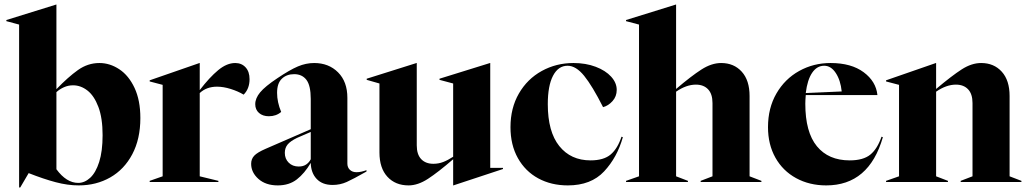

<svg xmlns="http://www.w3.org/2000/svg" viewBox="-20 -800 4524 844"><path d="M64 -692 8 -707V-712L227 -780H228V-408Q279 -461 322.5 -492Q366 -523 417 -523Q463 -523 504.5 -495.5Q546 -468 571.5 -413.5Q597 -359 597 -281Q597 -189 561.5 -122Q526 -55 464.5 -20Q403 15 326 15Q278 15 225 1Q172 -13 106 -39L69 24H64ZM324 4Q352 4 376.5 -18.5Q401 -41 416 -88Q431 -135 431 -206Q431 -281 412.5 -330Q394 -379 364.5 -402Q335 -425 301 -425Q280 -425 261 -416.5Q242 -408 228 -395V-56Q272 4 324 4Z M638 -5 695 -25V-427L638 -442V-447L857 -523H858V-404Q901 -460 939 -491.5Q977 -523 1014 -523Q1042 -523 1059.5 -504Q1077 -485 1077 -452Q1077 -410 1051 -384Q1026 -399 994 -409Q962 -419 934 -419Q888 -419 858 -391V-25L940 -5V0H638Z M1084 -80Q1084 -101 1097.5 -115.5Q1111 -130 1148 -146L1346 -232V-365Q1346 -424 1327 -449Q1308 -474 1273 -474Q1240 -474 1219 -454Q1198 -434 1198 -392Q1198 -351 1216 -308Q1194 -289 1162 -289Q1135 -289 1118.5 -303.5Q1102 -318 1102 -342Q1102 -368 1123.5 -394Q1145 -420 1199 -456Q1254 -493 1289.5 -508Q1325 -523 1361 -523Q1425 -523 1466 -482Q1507 -441 1507 -370V-81Q1507 -64 1518 -53.5Q1529 -43 1547 -43Q1558 -43 1569 -45.5Q1580 -48 1591 -52V-46Q1533 -13 1504 0Q1475 13 1442 13Q1397 13 1372 -13.5Q1347 -40 1346 -84Q1319 -38 1285 -11.5Q1251 15 1201 15Q1148 15 1116 -13.5Q1084 -42 1084 -80ZM1293 -68Q1313 -68 1326 -77Q1339 -86 1346 -100V-220L1286 -194Q1257 -180 1244.5 -165Q1232 -150 1232 -128Q1232 -102 1249 -85Q1266 -68 1293 -68Z M1648 -130V-433L1592 -449V-454L1811 -523H1812V-161Q1812 -121 1831.5 -100.5Q1851 -80 1885 -80Q1908 -80 1928.5 -88Q1949 -96 1972 -111V-433L1912 -449V-454L2134 -523H2135V-62H2191V-57L1973 15H1972V-100Q1906 -43 1861.5 -14Q1817 15 1776 15Q1718 15 1683 -23Q1648 -61 1648 -130Z M2224 -241Q2224 -325 2261 -389Q2298 -453 2361.5 -488Q2425 -523 2501 -523Q2555 -523 2598.5 -506.5Q2642 -490 2666.5 -463Q2691 -436 2691 -405Q2691 -376 2672.5 -355.5Q2654 -335 2631 -329Q2584 -422 2548 -466.5Q2512 -511 2475 -511Q2434 -511 2411 -467Q2388 -423 2388 -342Q2388 -221 2438.5 -158Q2489 -95 2576 -95Q2634 -95 2664.5 -121Q2695 -147 2712 -199L2718 -197Q2693 -108 2635.5 -46.5Q2578 15 2476 15Q2403 15 2346 -16Q2289 -47 2256.5 -105Q2224 -163 2224 -241Z M2732 -5 2789 -25V-692L2732 -707V-712L2951 -780H2952V-409Q3019 -466 3063.5 -494.5Q3108 -523 3150 -523Q3206 -523 3240.5 -485Q3275 -447 3275 -378V-25L3327 -5V0H3060V-5L3112 -25V-347Q3112 -387 3092.5 -407.5Q3073 -428 3039 -428Q2997 -428 2952 -397V-25L3004 -5V0H2732Z M3356 -241Q3356 -325 3393 -389Q3430 -453 3493 -488Q3556 -523 3631 -523Q3722 -523 3776.5 -482.5Q3831 -442 3837 -382H3522Q3520 -358 3520 -344Q3520 -219 3571 -157Q3622 -95 3715 -95Q3775 -95 3806 -120.5Q3837 -146 3855 -199L3861 -197Q3800 15 3612 15Q3538 15 3479.5 -17Q3421 -49 3388.5 -107Q3356 -165 3356 -241ZM3680 -398Q3675 -447 3654 -479Q3633 -511 3603 -511Q3571 -511 3550 -480Q3529 -449 3522 -391Z M3875 -5 3932 -25V-427L3875 -442V-447L4094 -523H4095V-409Q4164 -467 4207.5 -495Q4251 -523 4293 -523Q4349 -523 4383.5 -485Q4418 -447 4418 -378V-25L4470 -5V0H4203V-5L4255 -25V-347Q4255 -387 4235.5 -407.5Q4216 -428 4182 -428Q4140 -428 4095 -397V-25L4147 -5V0H3875Z"/></svg>

Font: Nyght Serif Bold
Style: Regular
Weight: 700
Designer: Maksym Kobuzan
Version: Version 0.410